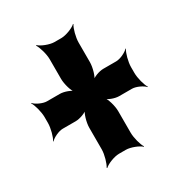

<svg xmlns="http://www.w3.org/2000/svg" viewBox="-140 -715 725 771"><g transform="rotate(-30 222.5 -330.0)"><path d="M289 -448V-539C289 -563 299 -600 308 -613L307 -615C295 -603 260 -589 238 -589H206C184 -589 149 -603 137 -615L135 -613C144 -600 155 -563 155 -539V-448C155 -424 166 -384 179 -372L181 -374C172 -387 140 -398 121 -398H61C42 -398 13 -412 3 -424L2 -422C11 -409 21 -372 21 -348V-321C21 -297 11 -260 2 -247L3 -245C13 -257 42 -271 61 -271H121C140 -271 172 -282 181 -295L179 -297C166 -285 155 -245 155 -221V-121C155 -97 144 -60 135 -47L137 -45C149 -57 184 -71 206 -71H238C260 -71 295 -57 307 -45L308 -47C299 -60 289 -97 289 -121V-221C289 -245 278 -285 265 -297L263 -295C272 -282 303 -271 322 -271H382C401 -271 430 -257 440 -245L441 -247C432 -260 422 -297 422 -321V-348C422 -372 432 -409 441 -422L440 -424C430 -412 401 -398 382 -398H322C303 -398 272 -387 263 -374L265 -372C278 -384 289 -424 289 -448Z"/></g></svg>

Font: Asimov
Style: EdgeExtreme
Weight: 500
Designer: Google
Version: Version 2.000980: 2014